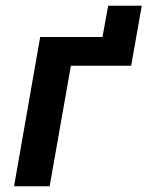

<svg xmlns="http://www.w3.org/2000/svg" viewBox="-20 -649 514 669"><path d="M29 0H153L227 -420H437L474 -629H357L337 -520H120Z"/></svg>

Font: Fixel Display SemiBold
Style: Italic
Weight: 600
Italic angle: -10°
Designer: AlfaBravo + MacPaw
Foundry: Kyrylo Tkachov, Marchela Mozhyna, Serhii Makarenko, Maria Weinstein, Zakhar Kryvoshyya
Version: Version 1.210;Glyphs 3.2 (3217)